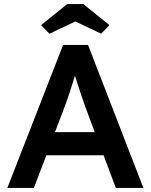

<svg xmlns="http://www.w3.org/2000/svg" viewBox="-20 -920 738 940"><path d="M16 0H146L207 -160H487L547 0H682L411 -700H289ZM181 -797 222 -755 349 -815 475 -755 516 -797 388 -900H309ZM249 -273 296 -396C311 -435 331 -498 347 -549C363 -498 388 -423 397 -399L444 -273Z"/></svg>

Font: Easer Grotesk Medium
Style: Regular
Weight: 500
Designer: Boardeaser, Bonnie Shaver-Troup, Thomas Jockin
Foundry: Lexend
Version: Version 1.001;Glyphs 3.1.2 (3151)